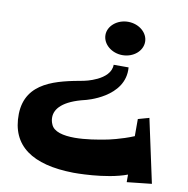

<svg xmlns="http://www.w3.org/2000/svg" viewBox="-84 -645 906 925"><g transform="rotate(10 369.5 -182.0)"><path d="M596 -26C534 0 469 13 469 13C424 22 364 32 312 32C256 32 208 21 195 -13C190 -24 188 -35 188 -46C188 -89 225 -131 330 -156C330 -156 521 -200 509 -347H436C436 -270 308 -246 308 -246C181 -223 31 -193 27 -35C24 122 134 196 335 199C335 199 492 201 596 162V199L717 186L650 -125L596 -110ZM372 -482C372 -437 416 -400 469 -400C523 -400 566 -437 566 -482C566 -526 523 -563 469 -563C416 -563 372 -526 372 -482Z"/></g></svg>

Font: Peralta
Style: Regular
Weight: 400
Designer: Astigmatic (AOETI)
Foundry: Astigmatic (AOETI)
Version: Version 1.000